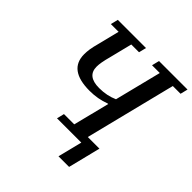

<svg xmlns="http://www.w3.org/2000/svg" viewBox="-223 -864 1190 1190"><g transform="rotate(45 372.5 -269.0)"><path d="M512 0H299L311 -49H401L461 -287H456Q393 -263 321 -263Q137 -263 137 -400Q137 -421 140.5 -445Q144 -469 156 -513L190 -649H122L134 -698H381L369 -649H301L265 -505Q254 -464 250 -440.5Q246 -417 246 -400Q246 -317 351 -317Q419 -317 474 -342L551 -649H483L495 -698H745L733 -649H665L516 -53H618L565 160H472Z"/></g></svg>

Font: IBM Plex Serif Medium
Style: Italic
Weight: 500
Italic angle: -14°
Designer: Mike Abbink, Paul van der Laan, Pieter van Rosmalen
Foundry: Bold Monday
Version: Version 2.5